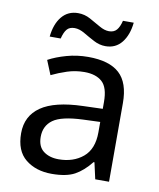

<svg xmlns="http://www.w3.org/2000/svg" viewBox="-84 -801 728 877"><g transform="rotate(10 280.5 -362.5)"><path d="M288 -545Q386 -545 433 -502Q480 -459 480 -365V0H416L399 -76H395Q360 -32 321.5 -11Q283 10 215 10Q142 10 94 -28.5Q46 -67 46 -149Q46 -229 109 -272.5Q172 -316 303 -320L394 -323V-355Q394 -422 365 -448Q336 -474 283 -474Q241 -474 203 -461.5Q165 -449 132 -433L105 -499Q140 -518 188 -531.5Q236 -545 288 -545ZM314 -259Q214 -255 175.5 -227Q137 -199 137 -148Q137 -103 164.5 -82Q192 -61 235 -61Q303 -61 348 -98.5Q393 -136 393 -214V-262ZM98 -606Q104 -665 132.5 -699.5Q161 -734 208 -734Q238 -734 264.5 -719.5Q291 -705 315 -691Q339 -677 360 -677Q383 -677 395.5 -691.5Q408 -706 415 -735H465Q459 -677 431 -642Q403 -607 356 -607Q328 -607 301.5 -621Q275 -635 250.5 -649.5Q226 -664 204 -664Q180 -664 168 -649.5Q156 -635 149 -606Z"/></g></svg>

Font: Noto Sans Carian
Style: Regular
Weight: 400
Designer: Monotype Design Team
Foundry: Monotype Imaging Inc.
Version: Version 2.002; ttfautohint (v1.8.4.7-5d5b)